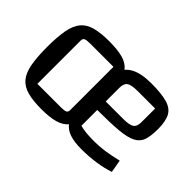

<svg xmlns="http://www.w3.org/2000/svg" viewBox="-85 -769 1039 1039"><g transform="rotate(45 434.5 -250.0)"><path d="M277 10Q212 10 169.5 -1.5Q127 -13 103 -41.5Q79 -70 69.5 -121Q60 -172 60 -250Q60 -328 69.5 -379Q79 -430 103 -458.5Q127 -487 169.5 -498.5Q212 -510 277 -510Q340 -510 380.5 -499Q421 -488 443.5 -459.5Q466 -431 475 -380Q484 -329 484 -250Q484 -172 475 -121Q466 -70 443 -41.5Q420 -13 379.5 -1.5Q339 10 277 10ZM164 -72H342Q371 -72 380.5 -77Q390 -82 390 -97V-428H212Q184 -428 174 -423Q164 -418 164 -403ZM582 10Q528 10 492 -2Q456 -14 435.5 -43.5Q415 -73 406.5 -123.5Q398 -174 398 -250Q398 -350 416 -406.5Q434 -463 478 -486.5Q522 -510 599 -510Q678 -510 721.5 -497Q765 -484 782 -451.5Q799 -419 799 -360Q799 -308 788.5 -276.5Q778 -245 746.5 -228.5Q715 -212 654.5 -206.5Q594 -201 493 -201H463V-266H625Q674 -266 691.5 -278Q709 -290 709 -324V-428H576Q528 -428 510.5 -416Q493 -404 493 -370V-80Q516 -74 541 -71.5Q566 -69 600 -69Q640 -69 679 -74.5Q718 -80 773 -93L786 -20Q747 -6 692.5 2Q638 10 582 10Z"/></g></svg>

Font: Changa
Style: Regular
Weight: 400
Designer: Eduardo Rodriguez Tunni
Foundry: Eduardo Rodriguez Tunni
Version: Version 3.003